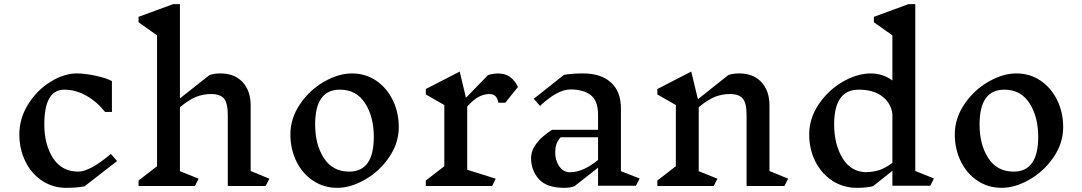

<svg xmlns="http://www.w3.org/2000/svg" viewBox="-20 -893 5203 923"><path d="M518 -503V-355H485Q445 -405 394 -433.5Q343 -462 289 -462Q193 -462 193 -295Q193 -198 235 -133Q277 -68 356 -68Q412 -68 513 -153L543 -119L386 3Q349 10 298 10Q234 10 182.5 -24Q131 -58 102 -117Q73 -176 73 -247Q73 -324 115.5 -392Q158 -460 223 -500Q288 -540 349 -540Q389 -540 441.5 -528.5Q494 -517 518 -503Z M1257 1H1075V-340Q1075 -397 1057 -419Q1039 -441 994 -441Q959 -441 925.5 -428.5Q892 -416 845 -378V-70L935 -34L917 1H646V-25L735 -94V-723L646 -786V-812L812 -873H845V-420L987 -532Q1008 -540 1040 -540Q1107 -540 1146 -498.5Q1185 -457 1185 -386V-71L1275 -34Z M1897 -282Q1897 -205 1851 -137.5Q1805 -70 1735.5 -30Q1666 10 1601 10Q1537 10 1485.5 -24Q1434 -58 1405 -117Q1376 -176 1376 -247Q1376 -324 1422 -392Q1468 -460 1537.5 -500Q1607 -540 1672 -540Q1737 -540 1788 -505.5Q1839 -471 1868 -412Q1897 -353 1897 -282ZM1495 -295Q1495 -198 1537 -133Q1579 -68 1659 -68Q1777 -68 1777 -235Q1777 -332 1735 -397Q1693 -462 1614 -462Q1495 -462 1495 -295Z M2470 -475 2409 -399H2376Q2372 -421 2361.5 -431Q2351 -441 2333 -441Q2309 -441 2284 -429Q2259 -417 2226 -381V-77L2363 -34L2346 1H2027V-25L2116 -94V-388L2027 -439V-465L2190 -549L2220 -423L2326 -532Q2348 -540 2383 -540L2382 -539Q2410 -539 2433 -522Q2456 -505 2470 -475Z M3037 0H2855V-87L2742 2Q2722 10 2692 10Q2608 10 2570.5 -32Q2533 -74 2533 -133Q2533 -169 2559 -203.5Q2585 -238 2634 -269H2855V-342Q2855 -409 2819.5 -436Q2784 -463 2722 -463Q2661 -463 2576 -384L2546 -418L2691 -533Q2730 -540 2783 -540Q2869 -540 2917 -496.5Q2965 -453 2965 -371V-70L3055 -35ZM2855 -124V-233H2675Q2660 -216 2654.5 -199Q2649 -182 2649 -161Q2649 -122 2668.5 -93.5Q2688 -65 2720 -65Q2783 -65 2855 -124Z M3751 1H3569V-340Q3569 -397 3551 -419Q3533 -441 3488 -441Q3453 -441 3419.5 -428.5Q3386 -416 3339 -378V-70L3429 -34L3411 1H3140V-25L3229 -94V-388L3140 -439V-465L3303 -549L3335 -416L3481 -532Q3502 -540 3534 -540Q3601 -540 3640 -498.5Q3679 -457 3679 -386V-71L3769 -34Z M4452 0H4270V-72L4177 2Q4145 10 4100 10Q4034 10 3981.5 -24Q3929 -58 3899.5 -117Q3870 -176 3870 -247Q3870 -324 3916 -392Q3962 -460 4031.5 -500Q4101 -540 4166 -540Q4224 -540 4270 -506V-723L4181 -786V-812L4347 -873H4380V-71L4470 -35ZM4270 -110V-345Q4264 -396 4222 -429Q4180 -462 4108 -462Q3990 -462 3990 -295Q3990 -198 4031 -131.5Q4072 -65 4148 -65L4147 -66Q4178 -66 4206 -75Q4234 -84 4270 -110Z M5091 -282Q5091 -205 5045 -137.5Q4999 -70 4929.5 -30Q4860 10 4795 10Q4731 10 4679.5 -24Q4628 -58 4599 -117Q4570 -176 4570 -247Q4570 -324 4616 -392Q4662 -460 4731.5 -500Q4801 -540 4866 -540Q4931 -540 4982 -505.5Q5033 -471 5062 -412Q5091 -353 5091 -282ZM4689 -295Q4689 -198 4731 -133Q4773 -68 4853 -68Q4971 -68 4971 -235Q4971 -332 4929 -397Q4887 -462 4808 -462Q4689 -462 4689 -295Z"/></svg>

Font: Inknut Antiqua Light
Style: Regular
Weight: 300
Designer: Claus Eggers Sørensen
Foundry: Claus Eggers Sørensen
Version: Version 1.003; ttfautohint (v1.8.2) -l 8 -r 50 -G 200 -x 14 